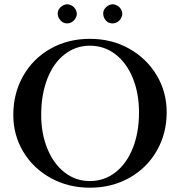

<svg xmlns="http://www.w3.org/2000/svg" viewBox="-20 -864 840 895"><path d="M42 -328Q42 -429 88 -510Q134 -591 215.5 -637Q297 -683 399 -683Q501 -683 582.5 -637Q664 -591 710.5 -513Q757 -435 757 -341Q757 -242 711 -161.5Q665 -81 583 -35Q501 11 399 11Q298 11 216 -34.5Q134 -80 88 -157.5Q42 -235 42 -328ZM628 -340Q628 -429 599 -500Q570 -571 518 -611Q466 -651 399 -651Q333 -651 281 -610.5Q229 -570 200.5 -496.5Q172 -423 172 -328Q172 -241 201 -170.5Q230 -100 281.5 -60Q333 -20 399 -20Q466 -20 518 -60.5Q570 -101 599 -173.5Q628 -246 628 -340ZM249 -800Q249 -812 255 -822Q262 -832 272.5 -838Q283 -844 294 -844Q304 -844 316 -837Q326 -831 332 -820.5Q338 -810 338 -799Q338 -789 331 -777Q325 -767 314.5 -761Q304 -755 293 -755Q281 -755 271 -761Q261 -768 255 -778.5Q249 -789 249 -800ZM461 -800Q461 -812 467 -822Q474 -832 484.5 -838Q495 -844 506 -844Q516 -844 528 -837Q538 -831 544 -820.5Q550 -810 550 -799Q550 -789 543 -777Q537 -767 526.5 -761Q516 -755 504 -755Q492 -755 482 -761Q472 -768 466.5 -778.5Q461 -789 461 -800Z"/></svg>

Font: Ibarra Real Nova SemiBold
Style: Regular
Weight: 600
Designer: Jose Maria Ribagorda & Octavio Pardo
Foundry: Jose Maria Ribagorda
Version: Version 1.014